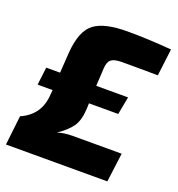

<svg xmlns="http://www.w3.org/2000/svg" viewBox="-128 -808 845 913"><g transform="rotate(20 294.5 -351.5)"><path d="M586 -693 569 -556Q530 -557 387 -557Q350 -557 334 -545Q318 -533 316 -500L311 -409H472L455 -319H307L306 -291Q303 -231 280 -199Q257 -167 211 -136Q243 -147 289 -147H535L516 0H3L20 -149Q116 -191 121 -298L123 -319H47L58 -409H128L135 -515Q144 -626 195.5 -664.5Q247 -703 363 -703Q465 -703 586 -693Z"/></g></svg>

Font: Ezarion Extra Bold
Style: Italic
Weight: 800
Italic angle: -8°
Designer: Natanael Gama
Version: Version 1.001;PS 001.001;hotconv 1.0.70;makeotf.lib2.5.58329